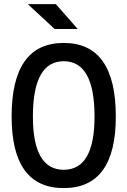

<svg xmlns="http://www.w3.org/2000/svg" viewBox="-20 -914 626 943"><path d="M293 9.8Q37.1 9.8 37.1 -341.8Q37.1 -703.1 293 -703.1Q548.8 -703.1 548.8 -341.8Q548.8 9.8 293 9.8ZM293 -80.1Q444.3 -80.1 444.3 -341.8Q444.3 -613.3 293 -613.3Q141.6 -613.3 141.6 -341.8Q141.6 -80.1 293 -80.1ZM248.5 -771.5 116.7 -893.6H254.4L361.8 -771.5Z"/></svg>

Font: CaskaydiaMono NF
Style: Regular
Weight: 400
Designer: Aaron Bell
Foundry: Saja Typeworks
Version: Version 2111.001; ttfautohint (v1.8.4);Nerd Fonts 3.1.1